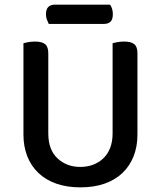

<svg xmlns="http://www.w3.org/2000/svg" viewBox="-20 -793 693 827"><path d="M572 -213Q572 -162 555.5 -120Q539 -78 507.5 -48Q476 -18 430.5 -2Q385 14 326 14Q268 14 222.5 -2Q177 -18 145.5 -48Q114 -78 97.5 -120Q81 -162 81 -213V-607Q88 -609 102 -611.5Q116 -614 131 -614Q160 -614 174 -603Q188 -592 188 -564V-219Q188 -148 227.5 -111Q267 -74 326 -74Q356 -74 381 -83.5Q406 -93 425 -111Q444 -129 454.5 -156Q465 -183 465 -219V-607Q472 -609 486 -611.5Q500 -614 515 -614Q544 -614 558 -603Q572 -592 572 -564ZM190 -690Q186 -698 182 -708.5Q178 -719 178 -731Q178 -754 188.5 -763.5Q199 -773 216 -773H454Q466 -756 466 -732Q466 -709 456 -699.5Q446 -690 428 -690Z"/></svg>

Font: Baloo Bhaina 2 Medium
Style: Regular
Weight: 500
Designer: Yesha Goshar, Manish Minz, Shuchita Grover and Ek Type
Foundry: Ek Type
Version: Version 1.640;hotconv 1.0.111;makeotfexe 2.5.65597; ttfautoh